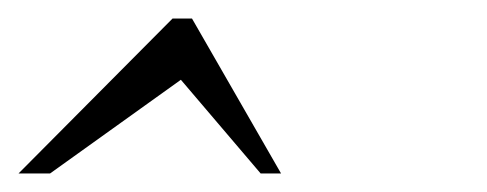

<svg xmlns="http://www.w3.org/2000/svg" viewBox="-84 -748 525 207"><path d="M-64 -561 102 -728H123L219 -561H197L111 -662L-30 -561Z"/></svg>

Font: Lobster Two
Style: Regular
Weight: 400
Designer: Pablo Impallari
Foundry: Pablo Impallari. www.impallari.com
Version: Version 1.006